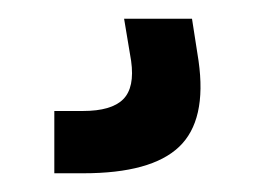

<svg xmlns="http://www.w3.org/2000/svg" viewBox="-20 -20 286 205"><path d="M38 165V98.5H68.5Q99 98.5 111.5 86Q124 73.5 120 45L112.5 0H185L192 45Q201 108.5 171.2 136.8Q141.5 165 69 165Z"/></svg>

Font: Big Shoulders Thin ExtraBold
Style: Regular
Weight: 800
Version: Version 2.002